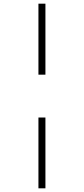

<svg xmlns="http://www.w3.org/2000/svg" viewBox="-20 -781 456 1044"><path d="M189 -375H227V-761H189ZM189 243H227V-142H189Z"/></svg>

Font: Kathrein 37 Thin Condensed
Style: Regular
Weight: 250
Width: 3
Designer: Lazydogs Typefoundry, based on Open Sans by Ascender Corporation
Foundry: Lazydogs Typefoundry
Version: Version 1.003;PS 001.003;hotconv 1.0.88;makeotf.lib2.5.64775